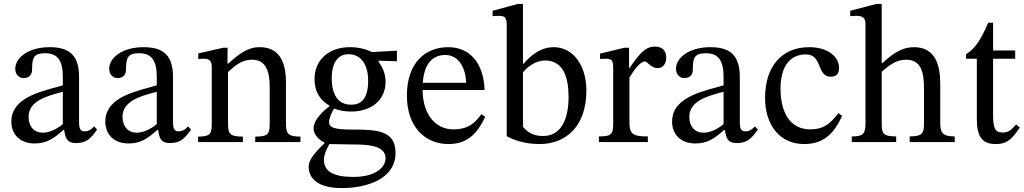

<svg xmlns="http://www.w3.org/2000/svg" viewBox="-20 -726 5234 981"><path d="M157 7C221 7 257 -21 304 -62H308C314 -18 324 5 368 5C419 5 443 -16 476 -64L461 -80C447 -65 433 -55 414 -55C393 -55 384 -63 384 -104V-331C384 -435 343 -485 234 -485C125 -485 58 -431 58 -375C58 -342 80 -327 100 -327C128 -327 144 -342 144 -373C144 -433 154 -454 211 -454C271 -454 301 -421 301 -334V-290C215 -263 38 -237 38 -105C38 -41 80 7 157 7ZM301 -92C267 -64 231 -48 198 -48C155 -48 126 -79 126 -129C126 -207 210 -234 301 -257Z M637 7C701 7 737 -21 784 -62H788C794 -18 804 5 848 5C899 5 923 -16 956 -64L941 -80C927 -65 913 -55 894 -55C873 -55 864 -63 864 -104V-331C864 -435 823 -485 714 -485C605 -485 538 -431 538 -375C538 -342 560 -327 580 -327C608 -327 624 -342 624 -373C624 -433 634 -454 691 -454C751 -454 781 -421 781 -334V-290C695 -263 518 -237 518 -105C518 -41 560 7 637 7ZM781 -92C747 -64 711 -48 678 -48C635 -48 606 -79 606 -129C606 -207 690 -234 781 -257Z M1515 0V-28C1448 -28 1441 -45 1441 -101V-307C1441 -422 1398 -485 1307 -485C1244 -485 1200 -449 1146 -401H1142L1143 -482H1120L993 -453V-424C993 -424 1003 -426 1020 -426C1047 -426 1062 -418 1062 -382V-101C1062 -45 1059 -28 992 -28V0H1221V-28C1149 -28 1145 -45 1145 -101V-358C1175 -385 1212 -421 1266 -421C1311 -421 1358 -402 1358 -282V-101C1358 -45 1355 -28 1284 -28V0Z M1727 235C1853 235 2001 189 2001 55C2001 -60 1905 -64 1779 -64C1687 -64 1661 -74 1661 -104C1661 -121 1677 -157 1687 -171C1713 -162 1741 -156 1773 -156C1878 -156 1950 -215 1950 -308C1950 -358 1928 -391 1914 -411V-416L2008 -413V-467L1880 -460C1848 -476 1810 -485 1768 -485C1662 -485 1587 -422 1587 -322C1587 -257 1616 -213 1664 -186V-184C1617 -148 1582 -106 1582 -70C1582 -39 1610 -10 1638 2V6C1584 58 1557 92 1557 125C1557 180 1596 235 1727 235ZM1663 10C1677 10 1696 11 1776 12C1779 12 1782 12 1785 12C1852 13 1950 14 1950 83C1950 126 1903 178 1785 178C1683 178 1635 149 1635 91C1635 70 1642 47 1663 10ZM1774 -191C1709 -191 1675 -240 1675 -326C1675 -410 1709 -449 1761 -449C1825 -449 1861 -395 1861 -314C1861 -219 1824 -191 1774 -191Z M2272 10C2375 10 2423 -53 2459 -129L2440 -143C2408 -101 2377 -65 2296 -65C2214 -65 2141 -130 2139 -266H2456C2451 -406 2379 -485 2270 -485C2153 -485 2059 -405 2059 -238C2059 -77 2152 10 2272 10ZM2140 -303C2147 -394 2185 -445 2255 -445C2326 -445 2359 -377 2362 -303Z M2626 -706 2497 -671V-643C2497 -643 2509 -645 2525 -645C2563 -645 2569 -637 2569 -592V-30C2593 -17 2651 10 2736 10C2875 10 2976 -84 2976 -263C2976 -393 2908 -485 2809 -485C2742 -485 2690 -442 2655 -400H2652V-706ZM2652 -356C2670 -380 2714 -417 2765 -417C2860 -417 2885 -327 2885 -231C2885 -120 2849 -31 2754 -31C2701 -31 2671 -55 2652 -78Z M3290 0V-29C3215 -29 3196 -39 3196 -102V-330C3220 -370 3252 -412 3275 -412C3287 -412 3307 -378 3340 -378C3362 -378 3384 -394 3384 -432C3384 -466 3365 -488 3326 -488C3278 -488 3248 -453 3197 -379H3194V-482H3170L3046 -452V-424C3046 -424 3057 -426 3077 -426C3113 -426 3113 -408 3113 -372V-97C3113 -41 3106 -29 3040 -29V0Z M3533 7C3597 7 3633 -21 3680 -62H3684C3690 -18 3700 5 3744 5C3795 5 3819 -16 3852 -64L3837 -80C3823 -65 3809 -55 3790 -55C3769 -55 3760 -63 3760 -104V-331C3760 -435 3719 -485 3610 -485C3501 -485 3434 -431 3434 -375C3434 -342 3456 -327 3476 -327C3504 -327 3520 -342 3520 -373C3520 -433 3530 -454 3587 -454C3647 -454 3677 -421 3677 -334V-290C3591 -263 3414 -237 3414 -105C3414 -41 3456 7 3533 7ZM3677 -92C3643 -64 3607 -48 3574 -48C3531 -48 3502 -79 3502 -129C3502 -207 3586 -234 3677 -257Z M4264 -148C4219 -90 4185 -65 4120 -65C4017 -65 3968 -151 3968 -273C3968 -388 4017 -448 4098 -448C4184 -448 4151 -334 4225 -334C4253 -334 4267 -350 4267 -379C4267 -437 4209 -485 4115 -485C3971 -485 3889 -383 3889 -226C3889 -87 3964 10 4089 10C4196 10 4245 -53 4283 -134Z M4858 0V-29C4795 -29 4784 -48 4784 -101V-300C4784 -382 4765 -485 4650 -485C4597 -485 4551 -462 4488 -403H4485V-706H4458L4324 -671V-643C4324 -643 4337 -645 4353 -645C4380 -645 4402 -640 4402 -605V-93C4402 -37 4384 -29 4332 -29V0H4559V-29C4490 -29 4485 -45 4485 -97V-359C4534 -404 4570 -421 4609 -421C4690 -421 4701 -352 4701 -270V-97C4701 -49 4697 -29 4628 -29V0Z M5172 -90C5147 -62 5134 -49 5102 -49C5063 -49 5054 -73 5054 -144V-426H5167V-468H5054V-610H5029C4993 -525 4963 -478 4916 -449V-426H4971V-116C4971 -26 5000 10 5067 10C5131 10 5152 -20 5191 -74Z"/></svg>

Font: STIX Two Text
Style: Regular
Weight: 400
Designer: Ross Mills, John Hudson & Paul Hanslow, Tiro Typeworks Ltd; with prior portions MicroPress Inc., and Coen Hoffman.
Foundry: Tiro Typeworks Ltd
Version: Version 2.13 b171